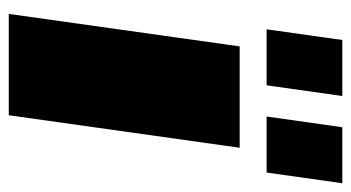

<svg xmlns="http://www.w3.org/2000/svg" viewBox="-206 -614 820 449"><g transform="rotate(90 204.5 -390.0)"><path d="M326 -540 250 0H13L89 -540ZM205 -780 180 -603H49L74 -780ZM409 -780 384 -603H253L278 -780Z"/></g></svg>

Font: Pathway Extreme SemiCondensed Black
Style: Italic
Weight: 900
Width: 4
Italic angle: -8°
Version: Version 1.001;gftools[0.9.26]